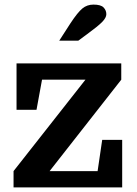

<svg xmlns="http://www.w3.org/2000/svg" viewBox="-20 -816 598 836"><path d="M405 -71 425 -207H512V0H39V-71L352 -469H163L139 -338H52V-540H508V-469L196 -71ZM238 -639 287 -715Q318 -762 338.5 -779Q359 -796 387 -796Q419 -796 431 -783.5Q443 -771 443 -754Q443 -739 425 -720.5Q407 -702 359 -667L321 -639Z"/></svg>

Font: Domine
Style: Bold
Weight: 700
Designer: Pablo Impallari, Rodrigo Fuenzalida, Brenda Gallo
Foundry: Pablo Impallari, Rodrigo Fuenzalida, Brenda Gallo
Version: Version 2.000